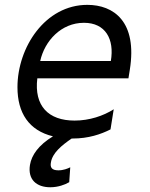

<svg xmlns="http://www.w3.org/2000/svg" viewBox="-20 -573 629 806"><path d="M346.6 -552.6C169.7 -552.6 53.3 -374.3 53.3 -206.7C53.3 -99.1 101.2 -25.2 202.4 -0.7C141.7 36.2 112.6 78.1 105.8 119.3C95.9 180.4 132.8 213.1 191.1 213.1C225.1 213.1 253.6 201.7 270.6 191.8L274.9 129.3C263.5 134.9 246.4 142 225.1 142C196.7 142 189.6 129.3 193.9 108C200.3 69.2 238.6 37.3 280.9 8.5H285.5C350.9 8.5 403.4 -9.2 443.9 -29.8L457.4 -114.3C414.1 -86.6 355.1 -66.8 293.3 -66.8C183.2 -66.8 122.5 -128.2 136.7 -244.3H519.2L524.9 -279.8C557.5 -483 456.7 -552.6 346.6 -552.6ZM445.3 -316.8H148.8C167.3 -401.3 236.9 -477.3 332.4 -477.3C422.6 -477.3 460.9 -409.1 445.3 -316.8Z"/></svg>

Font: TID UI
Style: Italic
Weight: 400
Italic angle: -9.39999°
Designer: The TID Project Authors
Foundry: Bakken & Bæck
Version: Version 1.001;hotconv 1.0.109;makeotfexe 2.5.65596